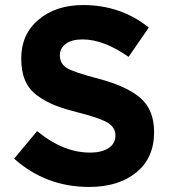

<svg xmlns="http://www.w3.org/2000/svg" viewBox="-20 -730 680 760"><path d="M333 10Q161 10 36 -102L127 -211Q230 -126 336 -126Q383 -126 410 -144Q437 -162 437 -194Q437 -224 409 -242.5Q381 -261 296 -283Q236 -298 199 -312.5Q162 -327 128.5 -351Q95 -375 79.5 -411.5Q64 -448 64 -499Q64 -594 132.5 -652Q201 -710 309 -710Q458 -710 569 -621L489 -505Q390 -574 307 -574Q264 -574 240.5 -556.5Q217 -539 217 -511Q217 -477 246 -460Q275 -443 368 -419Q482 -389 536 -342Q590 -295 590 -207Q590 -105 519.5 -47.5Q449 10 333 10Z"/></svg>

Font: Quicksand
Style: Bold
Weight: 700
Version: Version 3.000